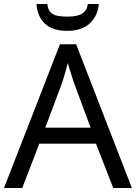

<svg xmlns="http://www.w3.org/2000/svg" viewBox="-20 -938 679 958"><path d="M545 0 459 -221H176L91 0H0L279 -717H360L638 0ZM352 -517Q349 -525 342 -546Q335 -567 328.5 -589.5Q322 -612 318 -624Q313 -604 307.5 -583.5Q302 -563 296.5 -546Q291 -529 287 -517L206 -301H432ZM473 -918Q468 -858 427.5 -821Q387 -784 315 -784Q241 -784 203.5 -820.5Q166 -857 162 -918H216Q219 -891 231.5 -877.5Q244 -864 265.5 -859.5Q287 -855 317 -855Q343 -855 364.5 -860Q386 -865 400.5 -878.5Q415 -892 418 -918Z"/></svg>

Font: Noto Sans Cham
Style: Regular
Weight: 400
Designer: Monotype Design Team
Foundry: Monotype Imaging Inc.
Version: Version 2.002